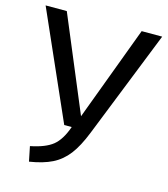

<svg xmlns="http://www.w3.org/2000/svg" viewBox="-106 -772 757 867"><g transform="rotate(15 272.5 -338.5)"><path d="M345 -186Q318 -118 288 -79Q258 -40 216 -19Q174 2 110 12L96 -57Q166 -71 200 -98.5Q234 -126 256 -189H221L0 -689H99L284 -247L449 -689H545Z"/></g></svg>

Font: FiraGOUPP
Style: Medium
Weight: 400
Designer: bBox Type
Foundry: bBox Type GmbH
Version: Version 1.001